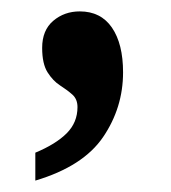

<svg xmlns="http://www.w3.org/2000/svg" viewBox="-20 -163 300 337"><path d="M42 105Q78 90 97 71Q116 52 116 25Q116 11 107 3Q98 -5 85.5 -13Q73 -21 63.5 -36Q54 -51 54 -79Q54 -110 73.5 -126.5Q93 -143 120 -143Q157 -143 176.5 -114.5Q196 -86 196 -36Q196 26 161 77.5Q126 129 42 154Z"/></svg>

Font: Noto Serif Hebrew Condensed
Style: Bold
Weight: 700
Width: 3
Designer: Monotype Design Team
Foundry: Monotype Imaging Inc.
Version: Version 2.004; ttfautohint (v1.8.4.7-5d5b)